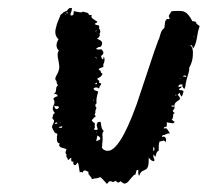

<svg xmlns="http://www.w3.org/2000/svg" viewBox="-20 -467 518 479"><path d="M113 -203 115 -207 116 -211Q116 -216 113 -221Q118 -226 124 -227Q123 -234 114 -232Q117 -234 119 -238L120 -244Q120 -252 125 -254Q121 -258 121 -265Q115 -269 121 -279Q127 -289 128 -299Q128 -303 126 -315Q121 -334 127 -341Q121 -346 121 -354Q121 -361 126 -369Q114 -380 120 -399L122 -407L125 -415Q130 -426 131 -430L135 -433L138 -436Q141 -438 147 -440Q148 -442 151 -445Q154 -448 159 -447Q160 -444 158 -438L156 -434V-429Q161 -427 163 -431Q164 -432 164 -439Q168 -439 170 -438L176 -437Q183 -435 187 -438Q192 -437 198 -435L200 -434L201 -432Q202 -428 209 -430Q206 -424 212 -420L218 -416L223 -413L222 -411L220 -410Q218 -409 216 -407L220 -405L225 -404Q229 -403 227 -396Q233 -389 228 -382Q232 -378 222 -370Q242 -364 231 -350H228L225 -349Q221 -347 220 -346Q221 -342 233 -344Q238 -339 238 -335L237 -332L235 -330Q229 -326 237 -318L239 -326Q242 -320 240 -312L238 -307Q237 -303 238 -300L232 -298L226 -295Q226 -294 228 -292L230 -291L231 -290Q231 -285 236 -283Q234 -278 230 -275L226 -273L222 -270Q230 -265 227 -260Q231 -260 232 -259Q233 -258 232 -256L229 -252L227 -246Q220 -252 213 -246Q215 -242 218 -241L222 -240L225 -238Q219 -220 221 -209Q218 -208 218 -204Q218 -200 221 -198Q217 -191 218 -185Q214 -182 219 -177Q205 -166 211 -164L213 -162L215 -161Q218 -158 216 -153Q218 -148 214 -145Q218 -141 224 -144L222 -151Q220 -156 222 -157Q222 -164 231 -163L232 -157L233 -151Q234 -145 239 -140Q234 -136 236 -125V-117L235 -109V-104Q235 -100 234 -99Q237 -94 240 -93Q245 -90 248 -91Q262 -89 280.5 -117.5Q299 -146 321 -207Q323 -213 325.5 -220.5Q328 -228 331.5 -238.5Q335 -249 337 -255Q343 -272 352 -300Q368 -349 373 -361Q373 -362 374.5 -365.5Q376 -369 377 -371L380 -381Q383 -393 390 -397L391 -405L392 -413Q395 -422 402 -419Q404 -422 402 -424V-425L401 -426Q400 -427 408 -439Q433 -441 439 -438Q450 -434 460 -414H463L467 -413Q470 -412 470 -408L474 -405L478 -402Q475 -392 474 -388L471 -371Q467 -350 461 -346Q461 -355 454 -355Q463 -348 461 -327Q460 -312 452 -298Q453 -292 448 -277L445 -266Q443 -258 443 -255Q443 -251 440 -245Q432 -252 436 -256Q425 -258 425 -250Q428 -250 430 -251H433Q433 -248 430 -247L428 -246L426 -244Q428 -242 430 -242H433Q434 -242 438 -240L436 -232Q434 -228 434 -227Q432 -224 428 -236L426 -233L423 -231Q433 -221 426 -217L423 -215L419 -212Q415 -208 415 -202Q416 -199 415 -196L414 -195L413 -193Q408 -190 416 -185Q411 -183 412 -178L411 -173Q411 -170 408 -169Q413 -164 416 -163Q413 -158 407 -160L401 -161L396 -162Q397 -152 395 -151L391 -150Q390 -150 388 -147Q389 -146 392 -147H393Q395 -147 396 -146Q399 -143 404 -134Q398 -135 390 -130Q385 -132 384 -125Q391 -128 393 -123Q396 -119 393 -112Q391 -117 387 -116L383 -115Q381 -114 378 -114Q376 -108 376 -103V-91Q372 -90 370 -84L369 -80L367 -75L366 -78Q364 -80 363 -82Q362 -78 363 -74L365 -70V-65Q358 -64 351 -74Q352 -47 343 -44L339 -42L335 -40Q330 -37 327 -28Q325 -32 325 -35V-43Q321 -44 320 -40L319 -36L318 -32Q313 -30 311 -27L304 -19Q297 -9 291 -9Q287 -9 281 -15Q274 -8 269 -16Q264 -13 261 -13L259 -14L256 -15Q252 -16 247 -8Q232 -25 230 -25L224 -23Q222 -22 218 -22Q216 -22 213 -21Q210 -20 209 -20Q209 -23 207 -25L203 -30Q199 -34 201 -38L197 -40L192 -42Q188 -42 186 -36Q185 -39 179 -37L178 -43L177 -50Q176 -58 174 -62Q169 -54 166 -55Q162 -56 163 -64Q159 -63 158 -65.5Q157 -68 158 -73Q156 -73 155 -72L153 -70Q151 -67 149 -69Q149 -72 148 -73L146 -75Q145 -78 146 -82Q141 -84 146 -95L140 -97L133 -99Q125 -102 129 -109Q122 -110 122 -119V-127Q124 -132 122 -134Q117 -134 115 -139L112 -144L110 -149Q109 -152 112 -157L114 -161L115 -166L113 -169L110 -173L112 -176V-179Q113 -183 117 -185Q109 -193 113 -203ZM223 -129Q221 -119 220 -115Q239 -120 223 -129ZM120 -195Q124 -194 127 -199Q126 -203 123 -202H120Q118 -202 116 -204Q115 -197 120 -195ZM364 -90Q367 -97 363 -101Q361 -91 364 -90ZM444 -277 442 -279 438 -278 436 -276H440L444 -275Q445 -276 444 -277ZM117 -160Q117 -159 118 -158H120L124 -160L120 -162L119 -161Q118 -160 117 -160ZM135 -152Q127 -150 126 -150Q128 -148 132 -148Q136 -148 135 -152ZM407 -203Q410 -199 415 -202Q414 -205 407 -203ZM219 -257H221L222 -259Q222 -260 221 -261Q220 -260 217 -258Q218 -257 219 -257ZM145 -434H150Q147 -439 145 -434ZM214 -218H213V-217L214 -216L215 -217ZM217 -325Q218 -325 221 -320Q221 -325 217 -325ZM220 -139V-137L219 -135Q222 -137 220 -139ZM418 -231V-228Q422 -230 418 -231ZM131 -162H130V-160Q131 -161 131 -162ZM218 -389Q219 -388 220 -389L221 -391Q220 -392 218 -389ZM143 -429Q144 -430 144 -433Q142 -430 143 -429ZM464 -376V-378Q462 -378 464 -376V-374Q466 -374 464 -376ZM429 -272 428 -270 430 -272Q429 -273 429 -272ZM439 -267 438 -266H439Z"/></svg>

Font: Kom-post
Style: Regular
Weight: 400
Designer: @guaschetti
Foundry: guaschetti
Version: Version 1.00 December 6, 2021, initial release